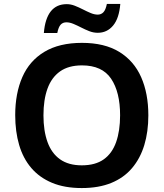

<svg xmlns="http://www.w3.org/2000/svg" viewBox="-20 -942 828 972"><path d="M731 -358Q731 -275 710.5 -207.5Q690 -140 648.5 -91Q607 -42 543.5 -16Q480 10 394 10Q307 10 243.5 -16.5Q180 -43 138.5 -91.5Q97 -140 77 -208Q57 -276 57 -359Q57 -469 93 -551.5Q129 -634 204.5 -679.5Q280 -725 395 -725Q509 -725 583.5 -679.5Q658 -634 694.5 -551.5Q731 -469 731 -358ZM200 -358Q200 -280 220.5 -223Q241 -166 284 -135.5Q327 -105 394 -105Q463 -105 505.5 -135.5Q548 -166 568 -223Q588 -280 588 -358Q588 -476 542.5 -543.5Q497 -611 395 -611Q327 -611 284 -580.5Q241 -550 220.5 -493.5Q200 -437 200 -358ZM202 -775Q205 -812 214 -839.5Q223 -867 237.5 -885Q252 -903 272 -912Q292 -921 318 -921Q338 -921 358.5 -913Q379 -905 399.5 -894.5Q420 -884 439 -876Q458 -868 475 -868Q492 -868 503.5 -880Q515 -892 521 -922H589Q583 -849 552.5 -812.5Q522 -776 475 -776Q453 -776 432.5 -784Q412 -792 391.5 -802.5Q371 -813 352 -821Q333 -829 316 -829Q298 -829 287 -817Q276 -805 270 -775Z"/></svg>

Font: Noto Sans Oriya SemiBold
Style: Regular
Weight: 600
Version: Version 2.003